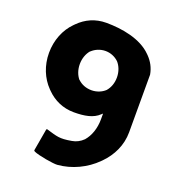

<svg xmlns="http://www.w3.org/2000/svg" viewBox="-153 -710 1018 1113"><g transform="rotate(20 356.0 -153.5)"><path d="M280 -401H281C302 -421 332 -434 364 -434C395 -434 424 -422 446 -401C465 -380 478 -348 478 -312C478 -277 467 -247 447 -224C427 -205 397 -192 364 -192C330 -192 301 -204 280 -224H279C261 -245 249 -276 249 -312C249 -347 261 -379 280 -401ZM602 -493 595 -500C527 -569 409 -589 312 -589C245 -589 189 -563 145 -519L137 -511C88 -462 59 -390 59 -312C59 -234 88 -164 136 -115L144 -107C187 -64 244 -37 312 -37C376 -37 430 -46 466 -81L474 -88V-53C474 4 456 54 427 87V88H426C408 106 384 119 358 123C284 136 269 128 200 108L196 111L172 249L177 254C206 268 302 284 326 282C414 275 498 234 558 174L565 167C618 113 653 43 653 -38V-393C646 -434 627 -467 602 -493Z"/></g></svg>

Font: Hussar Woodtype
Style: Bd
Weight: 900
Foundry: Cannot Into Space Fonts
Version: Version 1.07